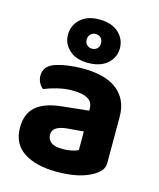

<svg xmlns="http://www.w3.org/2000/svg" viewBox="-114 -825 762 922"><g transform="rotate(15 267.5 -364.0)"><path d="M256 -97Q278 -97 299.5 -101.5Q321 -106 332 -113V-205L250 -198Q218 -195 198.5 -183.5Q179 -172 179 -149Q179 -125 197 -111Q215 -97 256 -97ZM250 -496Q302 -496 344.5 -485.5Q387 -475 417 -453Q447 -431 463.5 -397Q480 -363 480 -317V-91Q480 -65 466.5 -49.5Q453 -34 434 -23Q403 -4 358 6Q313 16 256 16Q153 16 92 -23.5Q31 -63 31 -144Q31 -213 72 -249Q113 -285 198 -294L331 -308V-319Q331 -351 305 -366Q279 -381 230 -381Q192 -381 155.5 -372Q119 -363 90 -351Q78 -359 69.5 -375.5Q61 -392 61 -411Q61 -455 107 -474Q136 -485 174.5 -490.5Q213 -496 250 -496ZM138 -635Q138 -681 172 -712.5Q206 -744 265 -744Q327 -744 361.5 -712.5Q396 -681 396 -635Q396 -590 361.5 -559Q327 -528 265 -528Q206 -528 172 -559Q138 -590 138 -635ZM231 -635Q231 -618 241.5 -608.5Q252 -599 266 -599Q282 -599 292 -608.5Q302 -618 302 -635Q302 -652 292 -662Q282 -672 266 -672Q252 -672 241.5 -662Q231 -652 231 -635Z"/></g></svg>

Font: Baloo Tammudu 2
Style: Bold
Weight: 700
Designer: Maithili Shingre, Omkar Shende and Ek Type
Foundry: Ek Type
Version: Version 1.640;hotconv 1.0.111;makeotfexe 2.5.65597; ttfautoh